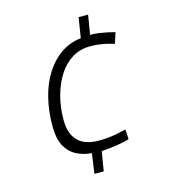

<svg xmlns="http://www.w3.org/2000/svg" viewBox="-111 -727 807 919"><g transform="rotate(-15 292.5 -267.0)"><path d="M243 105 257 6Q214 3 180 -15.5Q146 -34 127 -70.5Q108 -107 108 -166Q108 -241 124 -306Q140 -371 171.5 -421Q203 -471 247.5 -502Q292 -533 348 -539L364 -639H411L395 -543Q419 -543 439.5 -540Q460 -537 479 -533Q498 -529 516 -524L499 -471Q482 -476 463 -480.5Q444 -485 423.5 -487.5Q403 -490 379 -490Q331 -490 292 -466.5Q253 -443 225.5 -400.5Q198 -358 182.5 -302Q167 -246 167 -180Q167 -114 201.5 -78.5Q236 -43 307 -43Q329 -43 353.5 -45.5Q378 -48 401 -53Q424 -58 441 -62L444 -13Q422 -6 385.5 0Q349 6 305 9L289 105Z"/></g></svg>

Font: Georama Light
Style: Italic
Weight: 300
Italic angle: -9°
Designer: Jean-Baptiste Levee
Foundry: Production Type
Version: Version 1.001